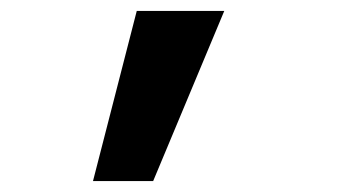

<svg xmlns="http://www.w3.org/2000/svg" viewBox="-20 -740 640 351"><path d="M260 -409 390 -720H230L150 -409Z"/></svg>

Font: Tekne LDO
Style: Bold
Weight: 700
Monospace: yes
Designer: Alessio Laiso, Mario Rullo, Paolo Rosset
Foundry: Alessio Laiso
Version: Version 1.000;hotconv 1.0.109;makeotfexe 2.5.65596